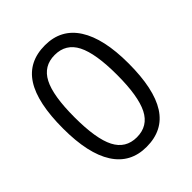

<svg xmlns="http://www.w3.org/2000/svg" viewBox="-204 -848 981 981"><g transform="rotate(-45 286.0 -357.5)"><path d="M522 -357.9Q522 -172.9 463.6 -81.5Q405.3 9.8 285.2 9.8Q169.9 9.8 109.9 -83.7Q49.8 -177.2 49.8 -357.9Q49.8 -544.4 107.9 -634.8Q166 -725.1 285.2 -725.1Q401.4 -725.1 461.7 -630.9Q522 -536.6 522 -357.9ZM131.8 -357.9Q131.8 -202.1 168.5 -131.1Q205.1 -60.1 285.2 -60.1Q366.2 -60.1 402.6 -132.1Q439 -204.1 439 -357.9Q439 -511.7 402.6 -583.3Q366.2 -654.8 285.2 -654.8Q205.1 -654.8 168.5 -584.2Q131.8 -513.7 131.8 -357.9Z"/></g></svg>

Font: f01972551
Style: Regular
Weight: 400
Foundry: Ascender Corporation
Version: Version 1.10